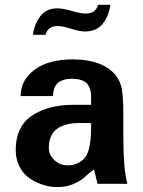

<svg xmlns="http://www.w3.org/2000/svg" viewBox="-20 -759 591 793"><path d="M435.5 -739.3Q430.7 -695.3 405.3 -662.1Q379.9 -628.9 330.1 -628.9Q310.5 -628.9 274.4 -640.1Q238.3 -651.4 217.8 -651.4Q177.7 -651.4 168 -615.2H116.2Q121.1 -658.2 146 -691.4Q170.9 -724.6 217.8 -724.6Q238.3 -724.6 275.9 -713.9Q313.5 -703.1 334 -703.1Q376 -703.1 384.8 -739.3ZM505.9 0H382.8L368.2 -59.6Q346.7 -43 329.1 -26.9Q311.5 -10.7 282.2 1.5Q252.9 13.7 216.8 13.7Q200.2 13.7 180.7 10.3Q161.1 6.8 136.2 -3.9Q111.3 -14.6 91.8 -30.8Q72.3 -46.9 58.6 -75.2Q44.9 -103.5 44.9 -139.6Q44.9 -236.3 111.8 -281.2Q178.7 -326.2 283.2 -326.2H356.4Q355.5 -341.8 356.4 -356.4Q357.4 -371.1 353.5 -385.3Q349.6 -399.4 342.3 -410.2Q335 -420.9 318.4 -427.2Q301.8 -433.6 276.4 -433.6Q256.8 -433.6 241.7 -428.7Q226.6 -423.8 219.2 -417Q211.9 -410.2 207 -400.4Q202.1 -390.6 201.2 -383.8Q200.2 -377 199.2 -369.1V-362.3H65.4Q65.4 -428.7 123 -471.2Q180.7 -513.7 280.3 -513.7Q390.6 -513.7 446.3 -460.9Q469.7 -438.5 479.5 -406.7Q489.3 -375 489.3 -292V-202.1Q489.3 -60.5 505.9 0ZM356.4 -250Q339.8 -251 309.6 -251Q181.6 -251 181.6 -148.4Q181.6 -119.1 204.6 -97.7Q227.5 -76.2 258.8 -76.2Q285.2 -76.2 304.2 -86.4Q323.2 -96.7 333.5 -111.3Q343.8 -126 349.1 -151.9Q354.5 -177.7 355.5 -198.2Q356.4 -218.8 356.4 -250Z"/></svg>

Font: FreeUniversal
Style: Bold
Weight: 700
Version: Version 1.001